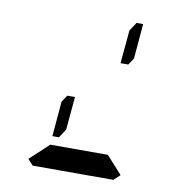

<svg xmlns="http://www.w3.org/2000/svg" viewBox="-89 -918 994 1005"><g transform="rotate(10 408.0 -415.0)"><path d="M556 -830H591L575 -644L551 -608H510L526 -784ZM265 -392H306L290 -216L260 -170H225L241 -356ZM612 -31 579 0H426H302H150L122 -31L222 -124H528Z"/></g></svg>

Font: DSEG14 Classic Mini
Style: Bold Italic
Weight: 700
Italic angle: -5°
Designer: Keshikan(Twitter:@keshinomi_88pro)
Version: Version 0.46